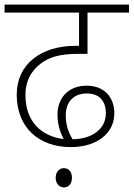

<svg xmlns="http://www.w3.org/2000/svg" viewBox="-20 -642 583 838"><path d="M289 0C405 0 479 -62 479 -147C479 -216 437 -268 358 -268C276 -268 231 -212 231 -143C231 -104 239 -72 258 -35C160 -47 91 -112 91 -227C91 -286 114 -331 157 -364C195 -393 242 -407 323 -407H362V-587H543V-622H0V-587H325V-442H309C162 -442 53 -364 53 -229C53 -84 151 0 289 0ZM267 -139C267 -196 300 -234 359 -234C412 -234 442 -203 442 -147C442 -83 388 -36 297 -34C278 -65 267 -97 267 -139ZM223 134C223 161 240 176 259 176C279 176 294 161 294 134C294 109 281 92 259 92C239 92 223 108 223 134Z"/></svg>

Font: Noto Sans Devanagari UI ExtraLight
Style: Regular
Weight: 200
Designer: Jelle Bosma - Monotype Design Team
Foundry: Monotype Imaging Inc.
Version: Version 2.003